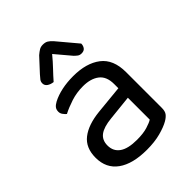

<svg xmlns="http://www.w3.org/2000/svg" viewBox="-201 -783 900 900"><g transform="rotate(-45 249.5 -333.0)"><path d="M349 -77V-222L225 -209Q173 -204 148 -185.5Q123 -167 123 -131Q123 -93 152 -72.5Q181 -52 240 -52Q282 -52 309.5 -60.5Q337 -69 349 -77ZM428 -313V-76Q428 -54 419.5 -42.5Q411 -31 394 -21Q370 -7 330.5 3.5Q291 14 240 14Q146 14 94.5 -23Q43 -60 43 -130Q43 -196 86 -229.5Q129 -263 207 -271L349 -285V-313Q349 -363 319 -386Q289 -409 238 -409Q196 -409 159 -397Q122 -385 93 -370Q85 -377 78.5 -386Q72 -395 72 -406Q72 -420 79 -429Q86 -438 101 -446Q128 -460 163 -467.5Q198 -475 239 -475Q326 -475 377 -436Q428 -397 428 -313ZM243 -618Q220 -590 197.5 -566.5Q175 -543 155 -520Q137 -522 125 -530.5Q113 -539 113 -553Q113 -564 119 -572Q125 -580 135 -591L196 -657Q209 -668 219 -674Q229 -680 243 -680Q259 -680 269 -674Q279 -668 290 -656L374 -556Q374 -542 366.5 -532Q359 -522 343 -522Q331 -522 323.5 -527.5Q316 -533 308 -541Z"/></g></svg>

Font: Baloo 2 Latin
Style: Regular
Weight: 400
Designer: Sarang Kulkarni and Ek Type
Foundry: Ek Type
Version: Version 1.001